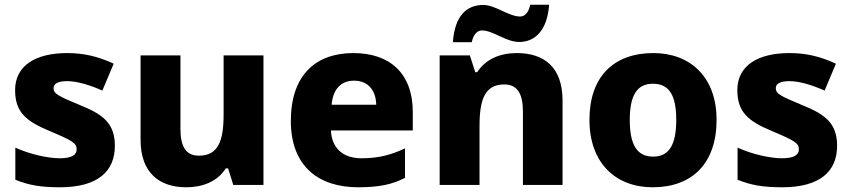

<svg xmlns="http://www.w3.org/2000/svg" viewBox="-20 -784 3608 814"><path d="M467 -166C467 -263 414 -300 320 -338C226 -377 207 -387 207 -410C207 -430 227 -440 265 -440C306 -440 360 -424 414 -400L462 -514C395 -545 335 -559 265 -559C131 -559 44 -506 44 -402C44 -310 89 -271 187 -230C287 -188 305 -177 305 -151C305 -127 284 -113 233 -113C185 -113 109 -129 45 -158V-22C104 2 156 10 234 10C394 10 467 -57 467 -166Z M1097 -549H928V-299C928 -186 905 -124 823 -124C768 -124 745 -163 745 -238V-549H576V-191C576 -50 657 10 770 10C838 10 902 -14 937 -70H947L969 0H1097Z M1478 -559C1319 -559 1213 -466 1213 -271C1213 -78 1332 10 1498 10C1587 10 1643 -2 1697 -30V-155C1636 -126 1582 -113 1512 -113C1431 -113 1386 -159 1383 -231H1730V-309C1730 -473 1633 -559 1478 -559ZM1481 -442C1543 -442 1574 -398 1575 -340H1386C1392 -410 1429 -442 1481 -442Z M1900 -605H1980C1988 -643 2007 -655 2023 -655C2071 -655 2125 -606 2181 -606C2247 -606 2300 -653 2308 -764H2228C2220 -726 2202 -714 2185 -714C2137 -714 2080 -763 2029 -763C1958 -763 1908 -717 1900 -605ZM2171 -559C2098 -559 2038 -532 2003 -478H1995L1972 -549H1844V0H2013V-250C2013 -363 2036 -426 2118 -426C2173 -426 2197 -387 2197 -311V0H2365V-358C2365 -499 2287 -559 2171 -559Z M3018 -276C3018 -458 2906 -559 2750 -559C2581 -559 2479 -458 2479 -276C2479 -92 2591 10 2747 10C2915 10 3018 -92 3018 -276ZM2650 -276C2650 -377 2679 -429 2748 -429C2819 -429 2847 -377 2847 -276C2847 -174 2819 -120 2749 -120C2678 -120 2650 -174 2650 -276Z M3529 -166C3529 -263 3476 -300 3382 -338C3288 -377 3269 -387 3269 -410C3269 -430 3289 -440 3327 -440C3368 -440 3422 -424 3476 -400L3524 -514C3457 -545 3397 -559 3327 -559C3193 -559 3106 -506 3106 -402C3106 -310 3151 -271 3249 -230C3349 -188 3367 -177 3367 -151C3367 -127 3346 -113 3295 -113C3247 -113 3171 -129 3107 -158V-22C3166 2 3218 10 3296 10C3456 10 3529 -57 3529 -166Z"/></svg>

Font: Noto Sans Gurmukhi ExtraBold
Style: Regular
Weight: 800
Designer: Jelle Bosma - Monotype Design Team
Foundry: Monotype Imaging Inc.
Version: Version 2.004